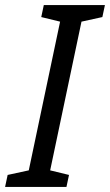

<svg xmlns="http://www.w3.org/2000/svg" viewBox="-56 -734 432 754"><path d="M-26 -47 57 -65 180 -649 106 -667 116 -714H356L346 -667L264 -649L141 -65L215 -47L205 0H-36Z"/></svg>

Font: Noto Sans UI Narrow
Style: Italic
Weight: 400
Width: 4
Italic angle: -12°
Designer: Monotype Design Team
Foundry: Monotype Imaging Inc.
Version: Version 1.001